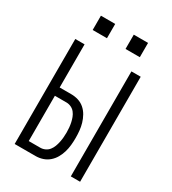

<svg xmlns="http://www.w3.org/2000/svg" viewBox="-221 -1050 1042 1164"><g transform="rotate(30 300.0 -467.5)"><path d="M464 0V-735H529V0ZM71 0V-735H136V-433H217Q243 -433 267 -425.5Q291 -418 310 -401.5Q329 -385 341.5 -362.5Q354 -340 361 -316Q368 -292 370.5 -267Q373 -242 373 -217Q373 -191 370.5 -166Q368 -141 361 -117Q354 -93 341.5 -71Q329 -49 310 -32.5Q291 -16 267 -8Q243 0 217 0ZM217 -58Q234 -58 250 -65.5Q266 -73 276.5 -86.5Q287 -100 293 -116Q299 -132 302.5 -149Q306 -166 307.5 -183Q309 -200 309 -217Q309 -234 307.5 -251Q306 -268 302.5 -284.5Q299 -301 293 -317Q287 -333 276.5 -346.5Q266 -360 250 -367.5Q234 -375 217 -375H136V-58ZM465 -835H365V-935H465ZM135 -835V-935H235V-835Z"/></g></svg>

Font: Iosevka SS04 Light Extended
Style: Regular
Weight: 300
Width: 7
Monospace: yes
Designer: Belleve Invis
Foundry: Belleve Invis
Version: Version 19.0.0; ttfautohint (v1.8.4)